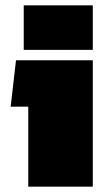

<svg xmlns="http://www.w3.org/2000/svg" viewBox="-20 -700 403 720"><path d="M69 -513V-680H328V-513ZM86 0V-300H20L40 -474H328V0Z"/></svg>

Font: Kanit Black
Style: Regular
Weight: 900
Designer: Katatrad Team
Foundry: CadsonDemak
Version: Version 2.000; ttfautohint (v1.8.3)